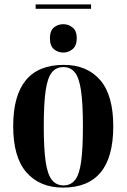

<svg xmlns="http://www.w3.org/2000/svg" viewBox="-20 -843 576 873"><path d="M142 -803V-823H394V-803ZM268 -604Q243 -604 225 -619.5Q207 -635 207 -669Q207 -703 225 -718Q243 -733 268 -733Q291 -733 310 -718Q329 -703 329 -669Q329 -635 310 -619.5Q291 -604 268 -604ZM267 10Q161 10 100.5 -59Q40 -128 40 -269Q40 -548 270 -548Q376 -548 435.5 -479Q495 -410 495 -269Q495 -128 437.5 -59Q380 10 267 10ZM269 0Q302 0 321.5 -25Q341 -50 349 -108.5Q357 -167 357 -269Q357 -372 348.5 -430.5Q340 -489 320.5 -513.5Q301 -538 268 -538Q235 -538 215.5 -513.5Q196 -489 187.5 -430.5Q179 -372 179 -269Q179 -167 187.5 -108.5Q196 -50 216 -25Q236 0 269 0Z"/></svg>

Font: Noto Serif Display Condensed
Style: Bold
Weight: 700
Width: 3
Designer: Monotype Design Team
Foundry: Monotype Imaging Inc.
Version: Version 2.009